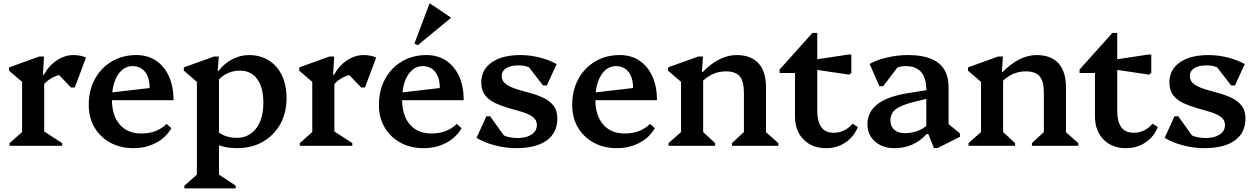

<svg xmlns="http://www.w3.org/2000/svg" viewBox="-20 -805 6937 1060"><path d="M33 0V-15L102 -76V-353L30 -415V-433L197 -493H223L217 -392H222Q250 -443 294 -472Q338 -501 385 -501Q422 -501 455 -488L393 -322H372L306 -391Q255 -376 224 -341V-79L323 -15V0Z M717 13Q644 13 588.5 -17.5Q533 -48 501.5 -101.5Q470 -155 470 -225Q470 -306 503.5 -368Q537 -430 596.5 -465.5Q656 -501 733 -501Q795 -501 841 -470.5Q887 -440 912.5 -384Q938 -328 938 -252H598Q599 -165 642 -116.5Q685 -68 760 -68Q846 -68 900 -121L926 -97Q896 -45 840.5 -16Q785 13 717 13ZM712 -440Q667 -440 637 -400.5Q607 -361 600 -295L806 -319Q806 -377 780.5 -408.5Q755 -440 712 -440Z M998 235V220L1067 159V-353L995 -415V-433L1162 -493H1188L1182 -414H1187Q1217 -454 1262 -477.5Q1307 -501 1354 -501Q1417 -501 1464 -471.5Q1511 -442 1536.5 -388.5Q1562 -335 1562 -263Q1562 -182 1527 -119.5Q1492 -57 1430.5 -22Q1369 13 1288 13Q1231 13 1189 -3V159L1281 220V235ZM1305 -415Q1238 -415 1189 -367V-73Q1230 -44 1287 -44Q1354 -44 1394 -96Q1434 -148 1434 -238Q1434 -322 1400 -368.5Q1366 -415 1305 -415Z M1635 0V-15L1704 -76V-353L1632 -415V-433L1799 -493H1825L1819 -392H1824Q1852 -443 1896 -472Q1940 -501 1987 -501Q2024 -501 2057 -488L1995 -322H1974L1908 -391Q1857 -376 1826 -341V-79L1925 -15V0Z M2319 13Q2246 13 2190.5 -17.5Q2135 -48 2103.5 -101.5Q2072 -155 2072 -225Q2072 -306 2105.5 -368Q2139 -430 2198.5 -465.5Q2258 -501 2335 -501Q2397 -501 2443 -470.5Q2489 -440 2514.5 -384Q2540 -328 2540 -252H2200Q2201 -165 2244 -116.5Q2287 -68 2362 -68Q2448 -68 2502 -121L2528 -97Q2498 -45 2442.5 -16Q2387 13 2319 13ZM2314 -440Q2269 -440 2239 -400.5Q2209 -361 2202 -295L2408 -319Q2408 -377 2382.5 -408.5Q2357 -440 2314 -440ZM2286 -555 2268 -565 2351 -785H2355L2468 -709V-705Z M2830 13Q2772 13 2712.5 -2.5Q2653 -18 2611 -44L2665 -163H2686L2762 -57Q2795 -43 2838 -43Q2886 -43 2915 -62.5Q2944 -82 2944 -115Q2944 -143 2921.5 -159.5Q2899 -176 2864 -186.5Q2829 -197 2790 -208Q2751 -219 2716 -235Q2681 -251 2659 -278Q2637 -305 2637 -350Q2637 -420 2694.5 -460.5Q2752 -501 2854 -501Q2906 -501 2959.5 -487.5Q3013 -474 3053 -451L2999 -333H2978L2900 -434Q2873 -444 2843 -444Q2799 -444 2774.5 -428.5Q2750 -413 2750 -386Q2750 -358 2772 -341.5Q2794 -325 2829 -314Q2864 -303 2903.5 -292.5Q2943 -282 2978 -266Q3013 -250 3035 -222.5Q3057 -195 3057 -151Q3057 -72 2998 -29.5Q2939 13 2830 13Z M3386 13Q3313 13 3257.5 -17.5Q3202 -48 3170.5 -101.5Q3139 -155 3139 -225Q3139 -306 3172.5 -368Q3206 -430 3265.5 -465.5Q3325 -501 3402 -501Q3464 -501 3510 -470.5Q3556 -440 3581.5 -384Q3607 -328 3607 -252H3267Q3268 -165 3311 -116.5Q3354 -68 3429 -68Q3515 -68 3569 -121L3595 -97Q3565 -45 3509.5 -16Q3454 13 3386 13ZM3381 -440Q3336 -440 3306 -400.5Q3276 -361 3269 -295L3475 -319Q3475 -377 3449.5 -408.5Q3424 -440 3381 -440Z M3671 0V-15L3740 -76V-353L3668 -415V-433L3835 -493H3861L3855 -408H3860Q3952 -501 4047 -501Q4126 -501 4167.5 -455.5Q4209 -410 4209 -323V-75L4277 -15V0H4021V-15L4087 -76V-293Q4087 -356 4064 -383.5Q4041 -411 3987 -411Q3917 -411 3862 -360V-76L3928 -15V0Z M4541 13Q4463 13 4416 -35Q4369 -83 4369 -163V-402H4284V-421L4465 -623H4492V-478L4665 -504H4680V-402L4668 -393L4492 -419V-195Q4492 -72 4582 -72Q4644 -72 4687 -122L4716 -104Q4695 -50 4648 -18.5Q4601 13 4541 13Z M4918 13Q4853 13 4811 -23.5Q4769 -60 4769 -119Q4769 -252 4982 -289L5094 -307V-309Q5094 -440 4980 -440Q4956 -440 4934 -432L4856 -329H4835L4781 -452Q4819 -474 4877 -487.5Q4935 -501 4993 -501Q5217 -501 5217 -325V-120L5280 -68V-50L5157 12H5136L5105 -65H5096Q5025 13 4918 13ZM4896 -141Q4896 -107 4917 -88.5Q4938 -70 4975 -70Q5045 -70 5094 -110V-259L5028 -243Q4955 -225 4925.5 -202Q4896 -179 4896 -141Z M5327 0V-15L5396 -76V-353L5324 -415V-433L5491 -493H5517L5511 -408H5516Q5608 -501 5703 -501Q5782 -501 5823.5 -455.5Q5865 -410 5865 -323V-75L5933 -15V0H5677V-15L5743 -76V-293Q5743 -356 5720 -383.5Q5697 -411 5643 -411Q5573 -411 5518 -360V-76L5584 -15V0Z M6197 13Q6119 13 6072 -35Q6025 -83 6025 -163V-402H5940V-421L6121 -623H6148V-478L6321 -504H6336V-402L6324 -393L6148 -419V-195Q6148 -72 6238 -72Q6300 -72 6343 -122L6372 -104Q6351 -50 6304 -18.5Q6257 13 6197 13Z M6629 13Q6571 13 6511.5 -2.5Q6452 -18 6410 -44L6464 -163H6485L6561 -57Q6594 -43 6637 -43Q6685 -43 6714 -62.5Q6743 -82 6743 -115Q6743 -143 6720.5 -159.5Q6698 -176 6663 -186.5Q6628 -197 6589 -208Q6550 -219 6515 -235Q6480 -251 6458 -278Q6436 -305 6436 -350Q6436 -420 6493.5 -460.5Q6551 -501 6653 -501Q6705 -501 6758.5 -487.5Q6812 -474 6852 -451L6798 -333H6777L6699 -434Q6672 -444 6642 -444Q6598 -444 6573.5 -428.5Q6549 -413 6549 -386Q6549 -358 6571 -341.5Q6593 -325 6628 -314Q6663 -303 6702.5 -292.5Q6742 -282 6777 -266Q6812 -250 6834 -222.5Q6856 -195 6856 -151Q6856 -72 6797 -29.5Q6738 13 6629 13Z"/></svg>

Font: Platypi Medium
Style: Regular
Weight: 500
Designer: David Sargent
Foundry: Bolt Cutter Type
Version: Version 1.200; ttfautohint (v1.8.4.7-5d5b)